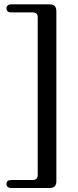

<svg xmlns="http://www.w3.org/2000/svg" viewBox="-20 -760 370 906"><path d="M158 65.5V-678Q158 -690.5 151.5 -696Q145 -701.5 132 -701.5H33Q10.5 -701.5 10.5 -721Q10.5 -729 16.2 -734.2Q22 -739.5 33 -739.5H213.5Q231 -739.5 238.5 -731.2Q246 -723 246 -705.5V93.5Q246 111 238.5 119Q231 127 213.5 127H33Q22 127 16.2 122Q10.5 117 10.5 108.5Q10.5 89.5 33 89.5H132Q145 89.5 151.5 84Q158 78.5 158 65.5Z"/></svg>

Font: Fraunces 16pt
Style: Regular
Weight: 400
Version: Version 1.000;[b76b70a41]